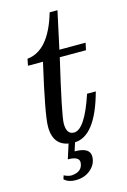

<svg xmlns="http://www.w3.org/2000/svg" viewBox="-134 -755 672 1019"><g transform="rotate(-15 202.5 -245.0)"><path d="M194.8 7.8Q81.5 7.8 81.5 -108.9Q81.5 -174.3 145 -449.2H62.5L69.8 -485.8Q189.9 -497.1 247.1 -693.4H290L245.6 -488.3H389.6L381.3 -449.2H237.3Q166.5 -147.5 166.5 -103Q166.5 -43.5 207.5 -43.5Q267.1 -43.5 327.1 -224.6H375Q312 7.8 194.8 7.8ZM150.9 203.1Q110.8 203.1 88.4 181.6L94.7 161.6Q118.2 172.9 135.3 172.9Q196.8 169.4 199.7 117.7Q199.7 85.4 138.2 85.4L165.5 0H201.2L184.1 53.7Q267.6 53.7 267.6 103.5Q267.6 144.5 234.4 173.8Q201.2 203.1 150.9 203.1Z"/></g></svg>

Font: Munson
Style: Italic
Weight: 400
Italic angle: -12°
Designer: Paul James MIller
Foundry: High-Logic / Made with FontCreator
Version: Version 2.10;May 5, 2019;FontCreator 11.5.0.2430 64-bit